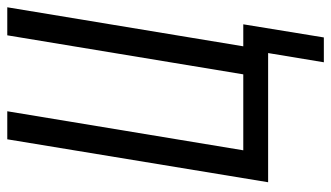

<svg xmlns="http://www.w3.org/2000/svg" viewBox="-216 -560 932 541"><g transform="rotate(-90 250.5 -289.0)"><path d="M346 157 372 0H8L129 -735H208L98 -70H312L422 -735H501L391 -70H453L416 157Z"/></g></svg>

Font: Iosevka
Style: Italic
Weight: 400
Italic angle: -9°
Monospace: yes
Designer: Belleve Invis
Foundry: Belleve Invis
Version: Version 32.5.0; ttfautohint (v1.8.4)